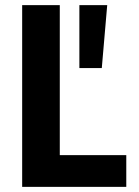

<svg xmlns="http://www.w3.org/2000/svg" viewBox="-20 -725 540 745"><path d="M66 0V-705H212V-123H470V0ZM288 -461V-705H396L375 -461Z"/></svg>

Font: Nunito Sans 10pt Condensed ExtraBold
Style: Regular
Weight: 800
Width: 3
Designer: Vernon Adams
Foundry: Vernon Adams
Version: Version 3.101;gftools[0.9.27]